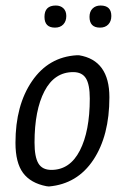

<svg xmlns="http://www.w3.org/2000/svg" viewBox="-20 -666 451 695"><path d="M182 -646Q199 -646 209.5 -636Q220 -626 220 -608Q220 -589 209 -577.5Q198 -566 179 -566Q141 -566 141 -605Q141 -646 182 -646ZM344 -646Q383 -646 383 -608Q383 -589 372 -577.5Q361 -566 342 -566Q304 -566 304 -605Q304 -624 315 -635Q326 -646 344 -646ZM258 -466H266Q376 -448 376 -314Q376 -175 318 -87.5Q260 0 157 9L148 8Q91 -3 63.5 -40Q36 -77 36 -149Q36 -285 96 -372.5Q156 -460 258 -466ZM245 -405Q177 -405 141 -336Q105 -267 105 -150Q105 -98 119 -74.5Q133 -51 166 -51Q233 -51 269 -121Q305 -191 305 -309Q305 -360 291 -382.5Q277 -405 245 -405Z"/></svg>

Font: Alegreya Sans
Style: Italic
Weight: 400
Italic angle: -7°
Designer: Juan Pablo del Peral
Foundry: Huerta Tipografica
Version: Version 2.007